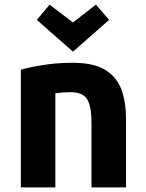

<svg xmlns="http://www.w3.org/2000/svg" viewBox="-20 -809 629 829"><path d="M70 0V-508Q108 -519 168 -528.5Q228 -538 294 -538Q384 -538 434 -507.5Q484 -477 504 -423Q524 -369 524 -297V0H375V-279Q375 -351 356 -381Q337 -411 285 -411Q251 -411 219 -406V0ZM295 -586 139 -723 194 -789 295 -712 394 -789 451 -723Z"/></svg>

Font: Ubuntu Sans ExtraBold
Style: Regular
Weight: 800
Designer: Dalton Maag Ltd
Foundry: Dalton Maag Ltd
Version: Version 1.006; ttfautohint (v1.8.4.7-5d5b)